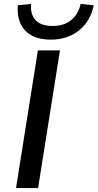

<svg xmlns="http://www.w3.org/2000/svg" viewBox="-20 -963 500 983"><path d="M62 0 174 -705H287L175 0ZM239 -760Q182 -760 143 -781Q104 -802 85.5 -841.5Q67 -881 71 -936L139 -943Q135 -889 162.5 -859.5Q190 -830 249 -830Q308 -830 344.5 -860Q381 -890 393 -943L460 -936Q442 -852 383 -806Q324 -760 239 -760Z"/></svg>

Font: Nunito Sans 10pt SemiExpanded SemiBold
Style: Italic
Weight: 600
Width: 6
Italic angle: -9°
Designer: Vernon Adams
Foundry: Vernon Adams
Version: Version 3.101;gftools[0.9.27]